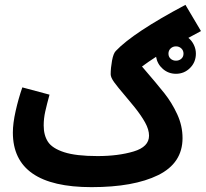

<svg xmlns="http://www.w3.org/2000/svg" viewBox="-20 -750 848 791"><path d="M787 -529Q787 -494 763 -470Q739 -446 705 -446Q674 -446 651 -466Q628 -486 623 -516Q589 -494 565 -476Q627 -404 657.5 -365.5Q688 -327 710 -279.5Q732 -232 732 -181Q732 -78 631.5 -28.5Q531 21 357 21Q33 21 33 -204Q33 -242 44.5 -293Q56 -344 72 -390L184 -360Q173 -320 166.5 -291Q160 -262 160 -233Q160 -193 177.5 -166Q195 -139 244 -123Q293 -107 382 -107Q467 -107 530.5 -126Q594 -145 594 -191Q594 -216 578 -245Q562 -274 534 -309L495 -356Q465 -391 450.5 -411Q436 -431 436 -444Q436 -470 441.5 -500Q447 -530 457 -540Q529 -616 744 -730L808 -622L756 -594Q770 -583 778.5 -565.5Q787 -548 787 -529ZM736 -529Q736 -542 727 -550.5Q718 -559 705 -559Q692 -559 683 -550.5Q674 -542 674 -529Q674 -516 683 -508Q692 -500 705 -500Q718 -500 727 -508Q736 -516 736 -529Z"/></svg>

Font: Noto Sans Arabic Cond
Style: Bold
Weight: 700
Width: 3
Designer: Nadine Chahine
Foundry: Monotype Imaging Inc.
Version: Version 1.001